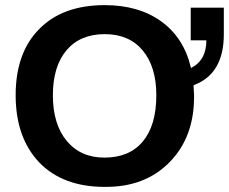

<svg xmlns="http://www.w3.org/2000/svg" viewBox="-20 -718 893 748"><path d="M852 -688V-585Q852 -429 734 -386L736 -347Q738 -186 641.5 -87Q545 12 387 10Q225 10 133 -85Q41 -182 41 -347Q41 -513 133 -605Q224 -698 388 -698Q521 -698 609 -634Q697 -570 724 -453Q784 -483 784 -561H723V-688ZM589 -347Q589 -458 536 -521.5Q483 -585 388 -585Q292 -585 239 -522Q186 -459 186 -347Q186 -234 240 -169Q294 -104 387 -104Q484 -104 536.5 -167Q589 -230 589 -347Z"/></svg>

Font: Libra Sans
Style: Bold
Weight: 700
Foundry: Context Ltd
Version: Version 1.000